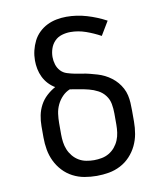

<svg xmlns="http://www.w3.org/2000/svg" viewBox="-84 -813 768 890"><g transform="rotate(-10 300.0 -367.5)"><path d="M300 8Q271 8 242.5 3Q214 -2 188 -15.5Q162 -29 142 -50.5Q122 -72 109.5 -98Q97 -124 92 -152.5Q87 -181 87 -210V-263Q87 -289 92 -314Q97 -339 109 -361.5Q121 -384 140 -401.5Q159 -419 181 -431Q164 -441 150 -456Q136 -471 127 -489.5Q118 -508 114 -528Q110 -548 110 -568Q110 -592 115.5 -615Q121 -638 131.5 -659Q142 -680 159 -696.5Q176 -713 197 -723.5Q218 -734 241.5 -738.5Q265 -743 288 -743Q337 -743 384 -729Q431 -715 474 -692L435 -627Q402 -645 366.5 -657.5Q331 -670 294 -670Q274 -670 254 -664Q234 -658 220 -643.5Q206 -629 199.5 -609.5Q193 -590 193 -570Q193 -552 198.5 -534.5Q204 -517 216 -504Q228 -491 245.5 -485.5Q263 -480 280.5 -476.5Q298 -473 315.5 -470.5Q333 -468 350.5 -463.5Q368 -459 385 -454Q402 -449 418 -441Q434 -433 448.5 -422Q463 -411 474.5 -397.5Q486 -384 494.5 -368Q503 -352 507 -334.5Q511 -317 512 -299Q513 -281 513 -263V-210Q513 -181 508 -152.5Q503 -124 490.5 -98Q478 -72 458 -50.5Q438 -29 412 -15.5Q386 -2 357.5 3Q329 8 300 8ZM300 -66Q318 -66 336.5 -69.5Q355 -73 371 -82.5Q387 -92 399 -106.5Q411 -121 418 -138Q425 -155 427.5 -173.5Q430 -192 430 -210V-263Q430 -286 426 -308Q422 -330 408.5 -348Q395 -366 375 -376.5Q355 -387 333.5 -392.5Q312 -398 290 -401.5Q268 -405 246 -409Q226 -401 210.5 -385Q195 -369 185.5 -349Q176 -329 173 -307Q170 -285 170 -263V-210Q170 -192 172.5 -173.5Q175 -155 182 -138Q189 -121 201 -106.5Q213 -92 229 -82.5Q245 -73 263.5 -69.5Q282 -66 300 -66Z"/></g></svg>

Font: Iosevka HT Extended
Style: Regular
Weight: 400
Width: 7
Monospace: yes
Designer: Belleve Invis
Foundry: Belleve Invis
Version: Version 32.3.0; ttfautohint (v1.8.4)